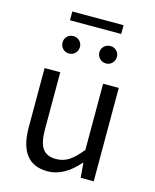

<svg xmlns="http://www.w3.org/2000/svg" viewBox="-131 -978 869 1078"><g transform="rotate(15 303.5 -438.5)"><path d="M250 13Q85 13 85 -199V-543H176V-210Q176 -134 200 -100Q224 -66 278 -66Q319 -66 352 -87Q385 -108 425 -158V-543H516V0H440L433 -85H430Q345 13 250 13ZM195 -657Q174 -657 159.5 -672Q145 -687 145 -708Q145 -729 159 -743.5Q173 -758 195 -758Q217 -758 231.5 -743.5Q246 -729 246 -708Q246 -687 231.5 -672Q217 -657 195 -657ZM153 -839V-890H451V-839ZM411 -657Q389 -657 374 -672Q359 -687 359 -708Q359 -729 374 -743.5Q389 -758 411 -758Q432 -758 446.5 -743.5Q461 -729 461 -708Q461 -687 446.5 -672Q432 -657 411 -657Z"/></g></svg>

Font: Noto Sans SC
Style: Regular
Weight: 400
Designer: Ryoko NISHIZUKA  (kana, bopomofo & ideographs); Paul D. Hunt (Latin, Greek & Cyrillic); Sandoll Communications , Soo-you
Foundry: Adobe
Version: Version 2.002;hotconv 1.0.116;makeotfexe 2.5.65601